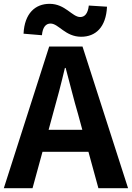

<svg xmlns="http://www.w3.org/2000/svg" viewBox="-24 -983 689 1003"><path d="M440 -954C435 -911 418 -894 395 -894C353 -894 317 -963 235 -963C160 -963 104 -913 99 -807L195 -799C199 -842 216 -860 240 -860C282 -860 317 -791 400 -791C475 -791 530 -840 535 -948ZM230 -305 252 -386C274 -463 296 -547 315 -628H319C341 -548 361 -463 384 -386L406 -305ZM490 0H645L407 -740H233L-4 0H146L198 -190H438Z"/></svg>

Font: Noto Sans T Chinese Bold
Style: Bold
Weight: 700
Designer: Ryoko NISHIZUKA (kana & ideographs); Paul D. Hunt (Latin, Greek & Cyrillic); Wenlong ZHANG (bopomofo); Sandoll Communica
Foundry: Adobe Systems Incorporated
Version: Version 1.000;PS 1;hotconv 1.0.78;makeotf.lib2.5.61930